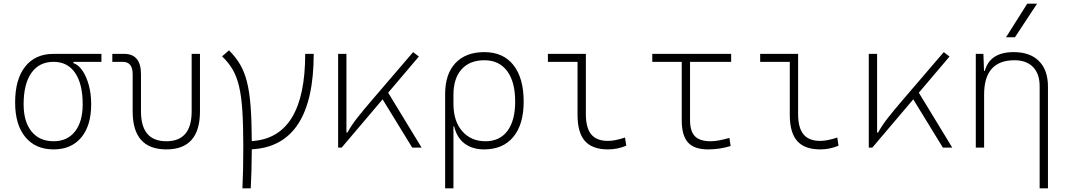

<svg xmlns="http://www.w3.org/2000/svg" viewBox="-20 -815 5899 1060"><path d="M275.9 9.8Q175.8 9.8 119.6 -58.6Q63.5 -127 63.5 -249Q63.5 -377.4 119.1 -447.5Q174.8 -517.6 275.9 -517.6H540V-473.6H385.3V-466.8Q413.6 -457 435.5 -424.6Q457.5 -392.1 470.5 -344.2Q483.4 -296.4 483.4 -239.3Q483.4 -121.6 428.5 -55.9Q373.5 9.8 275.9 9.8ZM275.9 -35.2Q351.6 -35.2 394 -89.1Q436.5 -143.1 436.5 -239.3Q436.5 -351.6 394.8 -412.6Q353 -473.6 275.9 -473.6Q196.3 -473.6 153.3 -412.6Q110.4 -351.6 110.4 -239.3Q110.4 -143.1 154.1 -89.1Q197.8 -35.2 275.9 -35.2Z M898.4 9.8Q712.4 9.8 712.4 -200.2V-405.3Q712.4 -473.6 657.7 -473.6H600.1V-517.6H665.5Q758.3 -517.6 758.3 -405.3V-200.2Q758.3 -35.2 898.4 -35.2Q1038.1 -35.2 1038.1 -200.2V-517.6H1084V-200.2Q1084 9.8 898.4 9.8Z M1318.4 224.6Q1320.8 176.8 1322 119.4Q1323.2 62 1323.2 -4.9Q1323.2 -121.1 1318.1 -201.7Q1313 -282.2 1300 -337.4Q1287.1 -392.6 1264.2 -431.6Q1241.2 -470.7 1206.1 -503.9L1244.1 -537.1Q1280.8 -501 1304.9 -460.2Q1329.1 -419.4 1343.3 -363.8Q1357.4 -308.1 1363.5 -228.8Q1369.6 -149.4 1370.1 -36.1Q1665 -54.2 1665 -517.6H1711.9Q1711.9 -8.8 1370.1 9.3Q1369.6 133.8 1364.3 224.6Z M1846.7 0V-517.6H1892.6V-83.5H1898.4Q1919.4 -122.6 1952.9 -165Q1986.3 -207.5 2035.2 -264.2L2260.7 -527.3L2292.5 -502.9L2123 -303.2L2307.6 0H2255.9L2092.3 -266.6L1866.2 0Z M2652.3 9.8Q2588.9 9.8 2545.7 -22Q2502.4 -53.7 2487.3 -117.2H2483.4V224.6H2437.5V-295.4Q2437.5 -406.2 2494.4 -466.8Q2551.3 -527.3 2654.3 -527.3Q2757.8 -527.3 2814.5 -455.8Q2871.1 -384.3 2871.1 -253.9Q2871.1 -128.4 2814 -59.3Q2756.8 9.8 2652.3 9.8ZM2483.4 -242.2Q2483.4 -146 2532 -90.6Q2580.6 -35.2 2660.2 -35.2Q2738.8 -35.2 2781.5 -92.3Q2824.2 -149.4 2824.2 -253.9Q2824.2 -363.3 2779.8 -422.9Q2735.4 -482.4 2654.3 -482.4Q2573.2 -482.4 2528.3 -432.4Q2483.4 -382.3 2483.4 -291Z M3336.9 9.8Q3250 9.8 3209.2 -36.6Q3168.5 -83 3168.5 -180.7V-473.6H3004.9V-517.6H3214.4V-185.5Q3214.4 -109.4 3244.1 -73.2Q3273.9 -37.1 3336.9 -37.1Q3374.5 -37.1 3430.7 -55.7L3437.5 -10.7Q3389.2 9.8 3336.9 9.8Z M3888.7 9.8Q3812.5 9.8 3778.1 -28.6Q3743.7 -66.9 3743.7 -152.3V-473.6H3581.1V-517.6H4016.6V-473.6H3789.6V-152.3Q3789.6 -90.8 3816.4 -63Q3843.3 -35.2 3903.3 -35.2Q3943.8 -35.2 4006.8 -53.7L4013.7 -8.8Q3953.1 9.8 3888.7 9.8Z M4508.8 9.8Q4421.9 9.8 4381.1 -36.6Q4340.3 -83 4340.3 -180.7V-473.6H4176.8V-517.6H4386.2V-185.5Q4386.2 -109.4 4416 -73.2Q4445.8 -37.1 4508.8 -37.1Q4546.4 -37.1 4602.5 -55.7L4609.4 -10.7Q4561 9.8 4508.8 9.8Z M4776.4 0V-517.6H4822.3V-83.5H4828.1Q4849.1 -122.6 4882.6 -165Q4916 -207.5 4964.8 -264.2L5190.4 -527.3L5222.2 -502.9L5052.7 -303.2L5237.3 0H5185.5L5022 -266.6L4795.9 0Z M5719.7 224.6V-338.9Q5719.7 -407.7 5683.1 -445.1Q5646.5 -482.4 5581.1 -482.4Q5413.1 -482.4 5413.1 -293V0H5367.2V-517.6H5409.2L5412.6 -423.8H5417Q5445.3 -527.3 5576.7 -527.3Q5667 -527.3 5716.3 -477.5Q5765.6 -427.7 5765.6 -336.9V224.6ZM5534.2 -609.4 5651.4 -794.9H5705.6L5583.5 -609.4Z"/></svg>

Font: Cascadia Mono NF ExtraLight
Style: Regular
Weight: 200
Monospace: yes
Designer: Aaron Bell
Foundry: Saja Typeworks
Version: Version 2404.023; ttfautohint (v1.8.4)